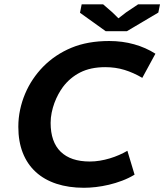

<svg xmlns="http://www.w3.org/2000/svg" viewBox="-20 -867 770 900"><path d="M610.8 -48.3Q583.5 -31.7 552.5 -20Q521.5 -8.3 490.5 -1Q459.5 6.3 429.4 9.8Q399.4 13.2 373.5 13.2Q301.8 13.2 244.6 -5.6Q187.5 -24.4 147.7 -60.8Q107.9 -97.2 86.9 -150.4Q65.9 -203.6 65.9 -272.5Q65.9 -313.5 74.2 -352.5Q82.5 -391.6 97.7 -427.5Q112.8 -463.4 134.3 -495.4Q155.8 -527.3 182.1 -554.2Q238.3 -611.3 314.7 -643.1Q391.1 -674.8 491.7 -674.8Q553.7 -674.8 608.6 -659.4Q663.6 -644 708.5 -615.2L647 -502Q605.5 -526.4 563.5 -539.3Q521.5 -552.2 473.1 -552.2Q404.8 -552.2 356.2 -527.6Q307.6 -502.9 274.4 -458.5Q263.7 -443.8 253.4 -425Q243.2 -406.2 235.1 -384.5Q227.1 -362.8 222.2 -338.9Q217.3 -314.9 217.3 -291Q217.3 -201.7 264.4 -155.8Q311.5 -109.9 400.9 -109.9Q424.3 -109.9 448 -113.8Q471.7 -117.7 494.4 -124.5Q517.1 -131.3 538.3 -140.6Q559.6 -149.9 577.1 -160.2ZM355 -807.1 362.8 -846.7H463.4L507.8 -808.1L535.2 -781.2L571.3 -809.1L627.4 -846.7H730L722.2 -808.1L574.7 -720.7H475.6Z"/></svg>

Font: PT Astra Sans
Style: Bold Italic
Weight: 700
Italic angle: -16°
Designer: A.Korolkova, I. Chaeva
Foundry: ParaType Ltd
Version: Version 1.002W